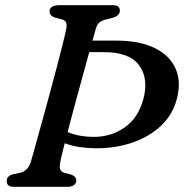

<svg xmlns="http://www.w3.org/2000/svg" viewBox="-20 -720 709 740"><path d="M212 -93.5Q204.5 -59 230 -53.5L253 -47.5Q274 -40.5 274 -24.5Q274 -13 264.8 -6.5Q255.5 0 240.5 0H34Q17.5 0 11.8 -6Q6 -12 6 -22Q5 -41.5 31 -48.5L57 -54Q87 -60.5 98.5 -95Q104 -114 114.8 -152.8Q125.5 -191.5 139.5 -241.8Q153.5 -292 168.2 -346.5Q183 -401 196.5 -452.2Q210 -503.5 220.2 -544.2Q230.5 -585 235 -607.5Q238.5 -624 235 -632.8Q231.5 -641.5 217.5 -645.5L192.5 -652Q171 -659.5 171 -675.5Q171 -700 210 -700H414Q430.5 -700 436.2 -694.2Q442 -688.5 442 -679Q441.5 -659.5 414.5 -651.5L387 -644.5Q371 -640.5 362.8 -633.2Q354.5 -626 349.5 -610Q344.5 -592.5 336.5 -563.5H427.5Q518.5 -563.5 577 -534.5Q635.5 -505.5 657.5 -454Q679.5 -402.5 660.5 -335Q645 -277.5 600.8 -235.5Q556.5 -193.5 491.2 -170.8Q426 -148 347.5 -148.5Q314 -149 284.5 -153.5Q255 -158 229.5 -168Q222.5 -140.5 217.8 -121Q213 -101.5 212 -93.5ZM338 -192.5Q407 -191.5 460 -228.5Q513 -265.5 532.5 -338Q553.5 -417 516.5 -468Q479.5 -519 380.5 -519H324Q311.5 -474 296.8 -420Q282 -366 267.2 -311.8Q252.5 -257.5 240.5 -211Q263 -201.5 288.2 -197Q313.5 -192.5 338 -192.5Z"/></svg>

Font: Fraunces 9pt S050
Style: Italic
Weight: 400
Italic angle: -16°
Version: Version 1.000; ttfautohint (v1.8.3)